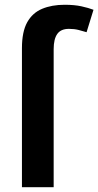

<svg xmlns="http://www.w3.org/2000/svg" viewBox="-20 -785 412 805"><path d="M269 -664Q235 -664 220 -642.5Q205 -621 205 -579V0H72V-583Q72 -652 94 -691.5Q116 -731 156.5 -748Q197 -765 251 -765Q292 -765 321.5 -758.5Q351 -752 372 -744L343 -650Q327 -655 309 -659.5Q291 -664 269 -664Z"/></svg>

Font: Noto Sans Display SemiBold
Style: Regular
Weight: 600
Designer: Monotype Design Team
Foundry: Monotype Imaging Inc.
Version: Version 2.003